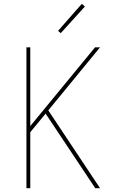

<svg xmlns="http://www.w3.org/2000/svg" viewBox="-20 -982 640 1002"><path d="M118 0V-735H138V-324L476 -735H502L232 -406L502 0H477L264 -320L218 -389L138 -292V0ZM297 -809 283 -821 407 -962 423 -948Z"/></svg>

Font: Iosevka SS04 Thin Extended
Style: Regular
Weight: 100
Width: 7
Monospace: yes
Designer: Belleve Invis
Foundry: Belleve Invis
Version: Version 19.0.0; ttfautohint (v1.8.4)